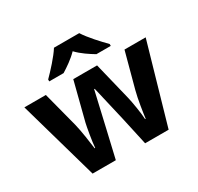

<svg xmlns="http://www.w3.org/2000/svg" viewBox="-161 -956 1179 1146"><g transform="rotate(-30 428.0 -383.0)"><path d="M515 -766H341C313 -721 253 -656 216 -619V-606H315C350 -628 392 -656 427 -692C461 -656 506 -627 541 -606H640V-619C604 -655 543 -721 515 -766ZM485 -191 527 0H689L846 -546H700L635 -304C621 -253 607 -158 603 -125H599C598 -162 582 -256 575 -284L511 -546H347L280 -284C275 -264 257 -163 255 -125H251C246 -163 234 -253 221 -304L158 -546H10L165 0H325L369 -189C380 -236 416 -392 425 -432H429C438 -392 475 -236 485 -191Z"/></g></svg>

Font: Noto Sans Malayalam
Style: Bold
Weight: 700
Designer: Jelle Bosma - Monotype Design Team
Foundry: Monotype Imaging Inc.
Version: Version 2.104